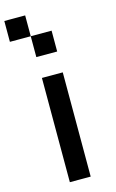

<svg xmlns="http://www.w3.org/2000/svg" viewBox="-148 -1056 670 1112"><g transform="rotate(-15 187.5 -500.0)"><path d="M125 0V-625H250V0ZM125 -750V-875H0V-1000H125V-875H250V-750Z"/></g></svg>

Font: Silkscreen
Style: Regular
Weight: 400
Designer: Jason Kottke
Foundry: Jason Kottke
Version: Version 1.001; ttfautohint (v1.8.4.7-5d5b)